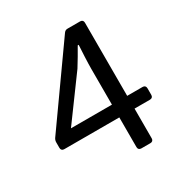

<svg xmlns="http://www.w3.org/2000/svg" viewBox="-149 -738 812 852"><g transform="rotate(-30 257.0 -312.0)"><path d="M473.6 -233.4H394.5V-608.4C394.5 -618.2 388.7 -624 378.9 -624H314.5C306.6 -624 300.8 -621.1 295.9 -614.3L24.4 -231.4C20.5 -225.6 18.6 -218.8 18.6 -211.9V-183.6C18.6 -173.8 24.4 -168 34.2 -168H316.4V-15.6C316.4 -5.9 322.3 0 332 0H378.9C388.7 0 394.5 -5.9 394.5 -15.6V-168H473.6C483.4 -168 489.3 -173.8 489.3 -183.6V-217.8C489.3 -227.5 483.4 -233.4 473.6 -233.4ZM106.4 -233.4 263.7 -448.2C282.2 -478.5 299.8 -506.8 316.4 -537.1H321.3C319.3 -503.9 316.4 -449.2 316.4 -416V-233.4Z"/></g></svg>

Font: Ed Sans Neue
Style: Regular
Weight: 400
Designer: Stephen Hutchings
Version: Version 1.004;PS 001.004;hotconv 1.0.88;makeotf.lib2.5.64775